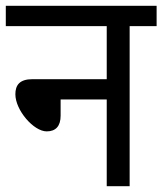

<svg xmlns="http://www.w3.org/2000/svg" viewBox="-20 -642 560 662"><path d="M0 -622V-552H348V-369H92C47 -369 33 -348 33 -317C33 -262 96 -189 141 -189C172 -189 189 -207 189 -243V-299H348V0H427V-552H520V-622Z"/></svg>

Font: Noto Sans Devanagari UI SemiCondensed
Style: Regular
Weight: 400
Width: 4
Designer: Jelle Bosma - Monotype Design Team
Foundry: Monotype Imaging Inc.
Version: Version 2.003